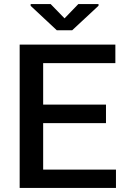

<svg xmlns="http://www.w3.org/2000/svg" viewBox="-20 -932 618 952"><path d="M555 0H77.5V-711H552V-619H194V-413.5H505.5V-321.5H194V-91H555ZM338 -782H261.5L132 -903V-912H231L300 -841L368.5 -912H468.5V-903.5Z"/></svg>

Font: Roberto Sans Medium
Style: Regular
Weight: 500
Designer: Google (font) & Cristiano Sobral (main changes)
Version: Version 1.000;October 12, 2021;FontCreator 14.0.0.2814 64-bi